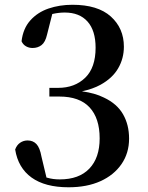

<svg xmlns="http://www.w3.org/2000/svg" viewBox="-20 -773 622 809"><path d="M269 16.1Q169.9 16.1 113 -24.9Q56.2 -65.9 43.9 -143.1Q50.8 -162.1 64.9 -171.6Q79.1 -181.2 96.2 -181.2Q119.1 -181.2 133.5 -166Q147.9 -150.9 154.8 -112.8L175.8 -24.9Q178.2 -24.9 180.2 -23.9Q203.1 -17.1 231.9 -17.1Q313 -17.1 356.4 -62.5Q399.9 -107.9 399.9 -189.9Q399.9 -274.9 357.4 -320.6Q314.9 -366.2 230 -366.2H188V-402.8H225.1Q294.9 -402.8 338.9 -445.3Q382.8 -487.8 382.8 -571.8Q382.8 -644 348.9 -682.1Q314.9 -720.2 252.9 -720.2Q229 -720.2 204.1 -714.8Q202.1 -713.9 200.2 -713.9L178.2 -627Q170.9 -595.2 155 -583Q139.2 -570.8 117.2 -570.8Q102.1 -570.8 89.6 -577.9Q77.1 -585 70.8 -599.1Q77.1 -652.8 107.7 -687Q138.2 -721.2 184.6 -737.1Q231 -752.9 285.2 -752.9Q392.1 -752.9 447 -703.4Q502 -653.8 502 -576.2Q502 -526.9 478 -485.4Q454.1 -443.8 403.8 -416Q371.1 -397.9 325.2 -388.2Q379.9 -380.9 418 -361.8Q473.1 -335.9 498.5 -291.5Q523.9 -247.1 523.9 -189Q523.9 -127.9 491.9 -81.5Q460 -35.2 403.1 -9.5Q346.2 16.1 269 16.1Z"/></svg>

Font: Dream Han Serif CN W16
Style: Regular
Weight: 625
Designer: Adobe
Foundry: Pal3love
Version: Version 3.00; Sans 2.004; Serif 2.001